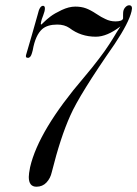

<svg xmlns="http://www.w3.org/2000/svg" viewBox="-20 -700 520 727"><path d="M118 7Q89 7 89 -30Q89 -42 94 -67Q126 -206 298 -407Q315 -427 329 -444.5Q343 -462 355.5 -478.5Q368 -495 375.5 -505.5Q383 -516 393.5 -532Q404 -548 407.5 -554Q411 -560 422 -578Q433 -596 436 -600Q385 -561 343 -561Q286 -561 243 -594Q224 -607 197 -607Q160 -607 140 -590Q114 -567 104 -510Q101 -501 101 -499Q96 -481 86 -481Q75 -481 79 -493Q81 -500 101 -568.5Q121 -637 123 -646Q130 -678 143 -678Q150 -678 150 -668Q150 -658 143.5 -641.5Q137 -625 136 -619Q133 -607 136 -607Q137 -607 146 -616Q156 -626 171 -637.5Q186 -649 213.5 -662Q241 -675 265 -675Q288 -675 305.5 -668.5Q323 -662 344 -648Q365 -634 379 -628Q397 -619 417 -619Q443 -619 446 -630Q446 -633 446 -643Q446 -653 447 -658Q449 -667 455.5 -673.5Q462 -680 469 -680Q484 -680 478 -657Q468 -614 414 -533Q281 -342 246 -262Q209 -180 176 -48Q171 -25 156 -9Q141 7 118 7Z"/></svg>

Font: HK Venetian
Style: Italic
Weight: 400
Italic angle: -12°
Version: Version 1.000;PS 001.000;hotconv 1.0.88;makeotf.lib2.5.64775